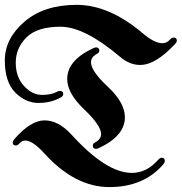

<svg xmlns="http://www.w3.org/2000/svg" viewBox="-45 -738 739 780"><path d="M535.2 -602.5Q582.5 -562.5 614.3 -562.5Q632.8 -562.5 645 -576.7Q652.8 -585.4 660.2 -585.4Q673.3 -585.4 673.3 -573.2Q673.3 -566.9 667 -560.1Q587.4 -474.1 524.4 -474.1Q481.9 -474.1 443.8 -506.3Q298.8 -629.4 200.7 -629.4Q105.5 -629.4 62.3 -585.9Q19 -542.5 19 -483.6Q19 -424.8 52.5 -388.7Q85.9 -352.5 125.2 -352.5Q164.6 -352.5 186.5 -365.2Q192.4 -368.7 198.7 -368.7Q211.9 -368.7 211.9 -355.5Q211.9 -347.7 202.1 -342.3Q163.1 -319.8 111.1 -319.8Q59.1 -319.8 16.8 -362.3Q-25.4 -404.8 -25.4 -492.9Q-25.4 -581.1 54.2 -649.7Q133.8 -718.3 266.4 -718.3Q398.9 -718.3 535.2 -602.5ZM6.8 -158.7Q6.8 -165.5 14.2 -173.8Q80.1 -249 136.2 -249Q192.4 -249 245.6 -190.9Q386.7 -35.6 490.7 -35.6Q550.8 -35.6 597.2 -88.4Q605 -97.2 611.8 -97.2Q624.5 -97.2 624.5 -84Q624.5 -77.6 618.7 -70.8Q539.1 22 399.4 22Q259.8 22 136.2 -113.8Q87.9 -167 58.1 -167Q44.4 -167 35.6 -157Q26.9 -147 19.5 -147Q6.8 -147 6.8 -158.7ZM228 -417Q228 -493.2 334.5 -542.5Q340.8 -545.4 345.7 -545.4Q358.4 -545.4 358.4 -531.7Q358.4 -523.9 347.2 -518.1Q324.7 -505.9 324.7 -484.9Q324.7 -449.2 393.6 -385Q462.4 -320.8 462.4 -261.7Q462.4 -185.5 356 -136.2Q349.6 -133.3 344.7 -133.3Q332 -133.3 332 -147Q332 -154.8 343.3 -160.6Q365.7 -172.9 365.7 -193.8Q365.7 -228 296.9 -293.7Q228 -359.4 228 -417Z"/></svg>

Font: UnifrakturMaguntia16
Style: Book
Weight: 400
Designer: j. 'mach' wust, Gerrit Ansmann, Georg Duffner, based on a font by Peter Wiegel, original typeface by Carl Albert Fahrenw
Version: Version 2017-03-19